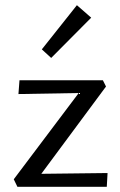

<svg xmlns="http://www.w3.org/2000/svg" viewBox="-20 -719 463 739"><path d="M394 -53 391 0H47L33 -29L283 -361L51 -357L55 -410H376L388 -386L139 -50ZM141 -529 276 -699 331 -651 177 -496Z"/></svg>

Font: Ysabeau Medium
Style: Regular
Weight: 500
Designer: Christian Thalmann (Catharsis Fonts)
Version: Version 0.003